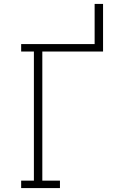

<svg xmlns="http://www.w3.org/2000/svg" viewBox="-20 -960 640 980"><path d="M88 0V-38H153V-697H88V-735H463V-940H506V-697H196V-38H286V0Z"/></svg>

Font: Iosevka Slab XLtEx
Style: Regular
Weight: 200
Width: 7
Monospace: yes
Designer: Belleve Invis
Foundry: Belleve Invis
Version: Version 11.1.0; ttfautohint (v1.8.3)